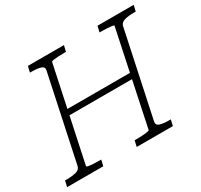

<svg xmlns="http://www.w3.org/2000/svg" viewBox="-167 -902 1144 1094"><g transform="rotate(-30 405.0 -355.0)"><path d="M194 -385H642L633 -348H186ZM-19 0 -10 -39H1Q38 -39 63.5 -46Q89 -53 93 -75L212 -635Q217 -657 194.5 -664Q172 -671 135 -671H124L133 -710H370L361 -671H352Q333 -671 313 -670Q293 -669 279 -667Q265 -665 264 -661L134 -49Q133 -46 146.5 -43.5Q160 -41 180 -40Q200 -39 219 -39H228L219 0ZM439 0 448 -39H457Q476 -39 496 -40Q516 -41 530.5 -43.5Q545 -46 546 -49L675 -661Q677 -665 663.5 -667Q650 -669 630 -670Q610 -671 591 -671H582L591 -710H829L820 -671H809Q772 -671 746.5 -664Q721 -657 716 -635L597 -75Q593 -53 615.5 -46Q638 -39 675 -39H686L677 0Z"/></g></svg>

Font: Roboto Serif Thin
Style: Italic
Weight: 250
Italic angle: -10°
Version: Version 1.007